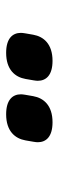

<svg xmlns="http://www.w3.org/2000/svg" viewBox="197 -988 191 625"><g transform="rotate(-90 292.5 -675.5)"><path d="M207 -600C262 -600 286 -629 292 -663C296 -686 298 -696 298 -703C298 -730 280 -751 233 -751C178 -751 154 -722 148 -688C144 -665 142 -655 142 -648C142 -621 160 -600 207 -600ZM407 -600C462 -600 486 -629 492 -663C496 -686 498 -696 498 -703C498 -730 480 -751 433 -751C378 -751 354 -722 348 -688C344 -665 342 -655 342 -648C342 -621 360 -600 407 -600Z"/></g></svg>

Font: LVC Sans
Style: Bold Italic
Weight: 700
Italic angle: -11.31°
Designer: Mike Abbink, Paul van der Laan, Pieter van Rosmalen
Foundry: Bold Monday
Version: Version 3.0